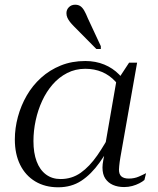

<svg xmlns="http://www.w3.org/2000/svg" viewBox="-20 -785 669 815"><path d="M528 -402 510 -372Q495 -412 470 -439Q445 -466 413 -479.5Q381 -493 342 -493Q300 -493 265 -475Q230 -457 203.5 -426.5Q177 -396 159 -357Q141 -318 131.5 -274Q122 -230 122 -186Q122 -136 135.5 -100Q149 -64 175 -44.5Q201 -25 237 -25Q285 -25 322.5 -51.5Q360 -78 393 -125.5Q426 -173 458 -235L475 -215Q439 -146 403 -95.5Q367 -45 325 -17.5Q283 10 227 10Q171 10 129.5 -15Q88 -40 65.5 -85.5Q43 -131 43 -193Q43 -241 56 -289Q69 -337 93.5 -379.5Q118 -422 154.5 -455Q191 -488 238 -507Q285 -526 342 -526Q386 -526 422.5 -511Q459 -496 486 -468.5Q513 -441 528 -402ZM562 -519 491 -117Q489 -107 488 -97.5Q487 -88 486 -80Q485 -72 485 -65Q485 -45 495.5 -36Q506 -27 527 -27Q550 -27 569.5 -35.5Q589 -44 600 -50L593 -21Q585 -14 571.5 -7Q558 0 541.5 4.5Q525 9 507 9Q480 9 459.5 0Q439 -9 427 -27Q415 -45 415 -74Q415 -87 418.5 -105.5Q422 -124 426 -144L422 -142L475 -447L484 -452L528 -519ZM353 -707Q345 -727 337.5 -740Q330 -753 321 -759Q312 -765 299 -765Q283 -765 272.5 -754.5Q262 -744 262 -729Q262 -719 266 -710Q270 -701 277 -692Q284 -683 293 -674L389 -577H408V-589Z"/></svg>

Font: Roboto Serif 120pt Expanded Light
Style: Italic
Weight: 300
Width: 7
Italic angle: -10°
Designer: Greg Gazdowicz
Foundry: Commercial Type
Version: Version 1.008